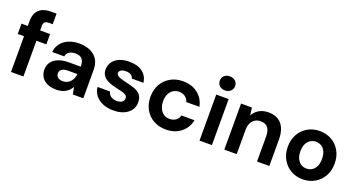

<svg xmlns="http://www.w3.org/2000/svg" viewBox="-44 -1338 3658 1964"><g transform="rotate(20 1785.0 -356.0)"><path d="M88 0V-549Q88 -612 109.5 -649Q131 -686 170 -703Q209 -720 262 -720H322V-605H283Q251 -605 237 -592.5Q223 -580 223 -549V0ZM20 -389V-501H331V-389Z M585 12Q522 12 481 -8.5Q440 -29 420 -63.5Q400 -98 400 -139Q400 -185 423.5 -220Q447 -255 495 -275Q543 -295 615 -295H740Q740 -332 730 -355.5Q720 -379 699 -391.5Q678 -404 643 -404Q605 -404 578 -387Q551 -370 545 -336H414Q419 -390 449.5 -429.5Q480 -469 530.5 -491Q581 -513 644 -513Q715 -513 767 -489.5Q819 -466 847 -420.5Q875 -375 875 -310V0H761L746 -77Q735 -57 720 -41Q705 -25 685 -13Q665 -1 640 5.5Q615 12 585 12ZM617 -92Q643 -92 663.5 -101.5Q684 -111 699 -127.5Q714 -144 722.5 -165.5Q731 -187 734 -211V-212H631Q600 -212 580.5 -204Q561 -196 552 -182.5Q543 -169 543 -151Q543 -132 552 -119Q561 -106 578 -99Q595 -92 617 -92Z M1206 12Q1137 12 1086.5 -10Q1036 -32 1006.5 -70.5Q977 -109 972 -159H1107Q1112 -140 1124 -124.5Q1136 -109 1156.5 -100Q1177 -91 1204 -91Q1231 -91 1248 -98.5Q1265 -106 1273.5 -118.5Q1282 -131 1282 -145Q1282 -166 1270 -177Q1258 -188 1234.5 -195.5Q1211 -203 1179 -209Q1144 -217 1109.5 -227Q1075 -237 1048 -253Q1021 -269 1004.5 -294Q988 -319 988 -356Q988 -400 1012 -436Q1036 -472 1082 -492.5Q1128 -513 1192 -513Q1283 -513 1336.5 -472Q1390 -431 1399 -359H1272Q1267 -383 1246 -396Q1225 -409 1192 -409Q1156 -409 1137.5 -396.5Q1119 -384 1119 -364Q1119 -350 1131 -339Q1143 -328 1166.5 -320.5Q1190 -313 1222 -305Q1279 -293 1322.5 -278Q1366 -263 1391.5 -234.5Q1417 -206 1417 -153Q1418 -105 1392 -67.5Q1366 -30 1318.5 -9Q1271 12 1206 12Z M1775 12Q1699 12 1640 -21.5Q1581 -55 1548 -114Q1515 -173 1515 -249Q1515 -327 1548 -386Q1581 -445 1640 -479Q1699 -513 1775 -513Q1872 -513 1937.5 -462.5Q2003 -412 2021 -324H1878Q1869 -358 1841 -378Q1813 -398 1774 -398Q1739 -398 1711.5 -380.5Q1684 -363 1668 -330Q1652 -297 1652 -251Q1652 -216 1661.5 -189Q1671 -162 1687 -142.5Q1703 -123 1725.5 -113Q1748 -103 1774 -103Q1800 -103 1821 -111.5Q1842 -120 1857.5 -137Q1873 -154 1878 -178H2021Q2003 -91 1937 -39.5Q1871 12 1775 12Z M2140 0V-501H2275V0ZM2208 -571Q2171 -571 2148 -593Q2125 -615 2125 -648Q2125 -681 2148 -702.5Q2171 -724 2208 -724Q2245 -724 2268.5 -702.5Q2292 -681 2292 -648Q2292 -615 2268.5 -593Q2245 -571 2208 -571Z M2410 0V-501H2528L2539 -419Q2562 -462 2604.5 -487.5Q2647 -513 2707 -513Q2769 -513 2812 -487Q2855 -461 2877.5 -410.5Q2900 -360 2900 -287V0H2766V-275Q2766 -335 2740.5 -367.5Q2715 -400 2662 -400Q2628 -400 2601.5 -384Q2575 -368 2560 -338Q2545 -308 2545 -265V0Z M3264 12Q3192 12 3134.5 -21.5Q3077 -55 3043.5 -114.5Q3010 -174 3010 -250Q3010 -328 3043.5 -387.5Q3077 -447 3135 -480Q3193 -513 3265 -513Q3338 -513 3395.5 -480Q3453 -447 3486.5 -387.5Q3520 -328 3520 -250Q3520 -173 3486.5 -114Q3453 -55 3395 -21.5Q3337 12 3264 12ZM3264 -105Q3297 -105 3323.5 -121Q3350 -137 3366 -170Q3382 -203 3382 -251Q3382 -299 3366.5 -331.5Q3351 -364 3324.5 -380.5Q3298 -397 3265 -397Q3233 -397 3206 -380.5Q3179 -364 3163 -331.5Q3147 -299 3147 -251Q3147 -203 3163 -170Q3179 -137 3205.5 -121Q3232 -105 3264 -105Z"/></g></svg>

Font: DM Sans 17pt
Style: Bold
Weight: 700
Version: Version 4.004;gftools[0.9.30]